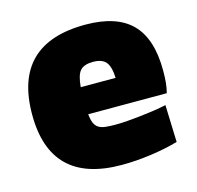

<svg xmlns="http://www.w3.org/2000/svg" viewBox="-87 -640 758 739"><g transform="rotate(-15 292.5 -270.0)"><path d="M311 9Q27 9 27 -267Q27 -549 314 -549Q438 -549 498 -488.5Q558 -428 558 -301Q558 -273 556 -253Q554 -233 549 -213H236Q238 -191 243.5 -178Q249 -165 259.5 -158Q270 -151 287 -149Q304 -147 328 -147Q349 -147 374.5 -149Q400 -151 427.5 -154Q455 -157 482 -161Q509 -165 532 -170L537 -22Q489 -8 428.5 0.5Q368 9 311 9ZM305 -403Q270 -403 254.5 -386Q239 -369 235 -321H374Q372 -367 356.5 -385Q341 -403 305 -403Z"/></g></svg>

Font: Encode Sans Narrow
Style: Black
Weight: 900
Designer: Pablo Impallari, Andres Torresi
Foundry: Pablo Impallari, Andres Torresi
Version: Version 1.000; ttfautohint (v1.00) -l 8 -r 50 -G 200 -x 14 -